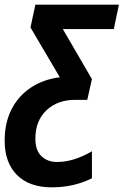

<svg xmlns="http://www.w3.org/2000/svg" viewBox="-44 -565 531 825"><path d="M179 240Q82 240 29 187Q-24 134 -24 39Q-24 -37 5.5 -95Q35 -153 88.5 -188.5Q142 -224 213 -233L87 -447L108 -545H467L445 -440H226L351 -225L331 -136H279Q203 -136 155.5 -91Q108 -46 108 31Q108 81 134 106Q160 131 201 131Q239 131 277.5 118.5Q316 106 351 85V201Q273 240 179 240Z"/></svg>

Font: Noto Sans Condensed
Style: Bold Italic
Weight: 700
Width: 3
Italic angle: -12°
Designer: Monotype Design Team
Foundry: Monotype Imaging Inc.
Version: Version 2.013; ttfautohint (v1.8.4.7-5d5b)